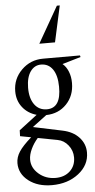

<svg xmlns="http://www.w3.org/2000/svg" viewBox="-66 -737 515 1036"><g transform="rotate(-5 191.5 -219.0)"><path d="M19 -258.8Q19 -326.7 67.1 -374.3Q115.2 -421.9 184.1 -421.9H383.8L386.2 -413.1L286.1 -383.8Q305.7 -367.7 316.9 -339.8Q328.1 -312 328.1 -277.8Q328.1 -209 284.9 -163.8Q241.7 -118.7 174.8 -117.2L97.2 -59.1L254.9 -25.9Q311.5 -14.2 343.8 21Q376 56.2 376 103Q376 170.9 317.4 216.6Q258.8 262.2 172.9 262.2Q96.2 262.2 46.6 223.9Q-2.9 185.5 -2.9 127.9Q-2.9 96.2 16.4 66.4Q35.6 36.6 83 -4.9L23.9 -16.1L24.9 -47.9L123 -123Q75.2 -136.7 47.1 -172.9Q19 -209 19 -258.8ZM66.9 115.2Q66.9 159.7 104.7 192.4Q142.6 225.1 195.8 225.1Q244.1 225.1 274.2 196.8Q304.2 168.5 304.2 123Q304.2 86.4 281.2 57.4Q258.3 28.3 224.1 22L118.2 2Q95.2 27.8 81.1 58.1Q66.9 88.4 66.9 115.2ZM89.8 -272.9Q89.4 -215.3 113.8 -181.6Q138.2 -147.9 181.2 -147.9Q258.3 -147.9 256.8 -264.2Q256.3 -324.7 233.4 -357.9Q210.4 -391.1 169.9 -391.1Q134.3 -391.1 112.3 -359.9Q90.3 -328.6 89.8 -272.9ZM170.9 -503.9 283.2 -700.2H298.8L255.9 -503.9Z"/></g></svg>

Font: Halibut Cnd
Style: Regular
Weight: 400
Width: 3
Designer: Matteo Maggi
Foundry: Collletttivo
Version: Version 3.080 | FøM Fix